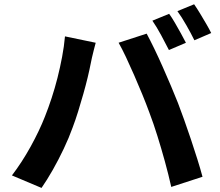

<svg xmlns="http://www.w3.org/2000/svg" viewBox="-20 -863 1040 908"><path d="M779.9 -797.7Q792.9 -779.9 807.5 -754.7Q822.1 -729.5 835.9 -704.5Q849.7 -679.5 859.2 -660.7L778.9 -626.4Q763.4 -657.2 742 -696.8Q720.6 -736.4 700.6 -765.2ZM898 -842.8Q911.2 -824 926.5 -798.7Q941.7 -773.5 956 -749Q970.3 -724.5 978.8 -706.8L899.3 -672.5Q883.9 -704.2 861.6 -743.2Q839.4 -782.3 819 -810.3ZM192.3 -311.1Q209.1 -353.3 224.3 -399.7Q239.5 -446.1 252 -495.3Q264.4 -544.5 273.7 -594Q283.1 -643.4 287.3 -691L432.6 -660.8Q429 -646.6 423.9 -627.6Q418.8 -608.6 414.9 -590.6Q410.9 -572.6 408.7 -561Q403.7 -534.8 394.8 -497.6Q385.9 -460.5 374.2 -419.2Q362.5 -377.9 349.7 -336.5Q336.9 -295.2 323.6 -260.2Q306.2 -211.7 281.6 -159.8Q257 -107.9 229.8 -59.9Q202.5 -11.9 176.4 25.7L36.4 -33.4Q83.6 -95 125.1 -170.1Q166.5 -245.3 192.3 -311.1ZM685.9 -332Q671.4 -371.5 653 -416.5Q634.6 -461.5 614.7 -506.9Q594.9 -552.3 576 -592.4Q557.1 -632.4 540.9 -660.9L673.6 -703.9Q689.2 -675 709 -634.2Q728.8 -593.3 749.1 -547.5Q769.4 -501.6 788.4 -456.9Q807.4 -412.3 821.5 -376.3Q834.6 -342.5 850.5 -297.7Q866.5 -252.9 882.7 -204.6Q898.9 -156.4 913.3 -110.3Q927.7 -64.3 937.7 -27L789.9 21Q776.6 -38.4 759.9 -99.1Q743.2 -159.9 724.7 -219.1Q706.3 -278.4 685.9 -332Z"/></svg>

Font: Noto Sans TC Thin
Style: Regular
Weight: 100
Designer: Ryoko NISHIZUKA 西塚涼子 (kana, bopomofo & ideographs); Paul D. Hunt (Latin, Greek & Cyrillic); Sandoll Communications 산돌커뮤니
Foundry: Adobe
Version: Version 2.004-H2;hotconv 1.0.118;makeotfexe 2.5.65603